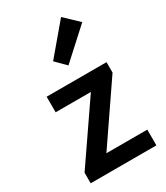

<svg xmlns="http://www.w3.org/2000/svg" viewBox="-199 -888 840 972"><g transform="rotate(-30 221.5 -402.0)"><path d="M34 0V-62L266 -400H60V-491H410V-430L179 -92H418V0ZM235 -573 178 -630 325 -804 405 -728Z"/></g></svg>

Font: Giro Sans Semibold
Style: Regular
Weight: 600
Designer: Paul D. Hunt
Foundry: Adobe Systems Incorporated
Version: Version 1.000;PS 1.0;hotconv 1.0.88;makeotf.lib2.5.647800